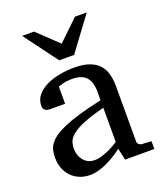

<svg xmlns="http://www.w3.org/2000/svg" viewBox="-135 -811 780 913"><g transform="rotate(-20 254.5 -354.0)"><path d="M331.1 -267.1Q263.7 -250 224.1 -233.4Q184.6 -216.8 164.3 -200Q144 -183.1 138.4 -165.8Q132.8 -148.4 132.8 -129.9Q132.8 -114.3 137.9 -99.4Q143.1 -84.5 152.6 -72.8Q162.1 -61 176 -54Q189.9 -46.9 208 -46.9Q228 -46.9 249.8 -54.2Q271.5 -61.5 289.6 -70.3Q310.5 -80.6 331.1 -94.2ZM344.2 0 331.1 -59.1Q304.7 -39.1 276.9 -23.4Q264.6 -16.6 251 -10.3Q237.3 -3.9 222.9 1.2Q208.5 6.3 193.6 9.3Q178.7 12.2 164.1 12.2Q136.7 12.2 113 2.9Q89.4 -6.3 71.8 -23.9Q54.2 -41.5 44.2 -66.4Q34.2 -91.3 34.2 -123Q34.2 -141.6 37.8 -158.2Q41.5 -174.8 52.7 -190.4Q64 -206.1 84.2 -220.5Q104.5 -234.9 137.5 -249Q170.4 -263.2 218 -277.1Q265.6 -291 331.1 -305.2V-348.1Q331.1 -398.4 308.6 -422.6Q286.1 -446.8 237.8 -446.8Q211.4 -446.8 192.9 -441.9Q174.3 -437 167 -434.1V-347.2H94.2Q87.4 -347.2 80.8 -348.1Q74.2 -349.1 68.8 -352.3Q63.5 -355.5 60.3 -361.1Q57.1 -366.7 57.1 -376Q57.1 -406.7 75.7 -429Q94.2 -451.2 124 -465.8Q153.8 -480.5 190.9 -487.3Q228 -494.1 265.1 -494.1Q311.5 -494.1 342 -482.9Q372.6 -471.7 390.4 -451.7Q408.2 -431.6 415.5 -404.3Q422.9 -377 422.9 -344.2V-64Q422.9 -54.7 429 -48.8Q435.1 -43 443.8 -42L492.2 -39.1V0ZM286.6 -550.8H211.4L85.4 -720.2H145.5L249.5 -621.1L352.5 -720.2H412.6Z"/></g></svg>

Font: Charis SIL APac
Style: Regular
Weight: 400
Foundry: SIL International
Version: Version 5.000